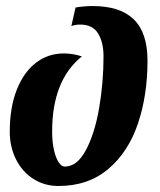

<svg xmlns="http://www.w3.org/2000/svg" viewBox="-20 -600 527 633"><path d="M12.2 -166Q12.2 -244.6 34.9 -303Q57.6 -361.3 97.9 -392.6Q138.2 -423.8 190.4 -423.8Q220.2 -423.8 250 -414.1Q151.9 -335.4 151.9 -166.5Q151.9 -131.3 158 -105Q164.1 -78.6 173.6 -64.7Q183.1 -50.8 193.4 -50.8Q234.4 -50.8 263.4 -105.5Q292.5 -160.2 306.9 -244.1Q321.3 -328.1 321.3 -414.1Q321.3 -460 303.5 -489.5Q285.6 -519 244.1 -519Q228.5 -519 215.3 -514.2L229 -575.2Q238.8 -577.1 254.6 -578.6Q270.5 -580.1 285.2 -580.1Q376 -580.1 421.1 -536.1Q466.3 -492.2 466.3 -399.9Q466.3 -286.1 434.8 -192.6Q403.3 -99.1 337.2 -43Q271 13.2 172.4 13.2Q127 13.2 90.3 -10Q53.7 -33.2 33 -74.2Q12.2 -115.2 12.2 -166Z"/></svg>

Font: Pattaya
Style: Regular
Weight: 400
Designer: Pablo Impallari / Thai characters Designed by Thanarat Vachiruckul and Suppakit Chalermlarp
Foundry: Pablo Impallari
Version: Version 2.001